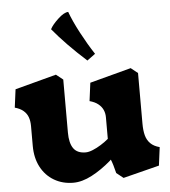

<svg xmlns="http://www.w3.org/2000/svg" viewBox="-55 -830 785 889"><g transform="rotate(-5 337.5 -385.0)"><path d="M77.5 -176.5V-268.5Q77.5 -292 71 -310Q64.5 -328 49.2 -340.8Q34 -353.5 10 -360L21 -444.5L213 -495.5L245 -470V-223.5Q245 -175 262.5 -150Q280 -125 319 -125Q333.5 -125 352.5 -132.8Q371.5 -140.5 391 -152.8Q410.5 -165 426.5 -178.5V-279Q426.5 -297.5 419.5 -313.2Q412.5 -329 397.2 -341.2Q382 -353.5 357.5 -360L368.5 -444.5L560.5 -495.5L592.5 -470V-234.5Q592.5 -203 598.5 -180.2Q604.5 -157.5 620 -142Q635.5 -126.5 662.5 -119.5L651.5 -34.5L483.5 8L451.5 -17.5Q447 -36.5 441.5 -54.8Q436 -73 432 -81.5L426.5 -76Q382.5 -38 336.8 -14Q291 10 250.5 10Q200.5 10 161 -13.2Q121.5 -36.5 99.5 -78.5Q77.5 -120.5 77.5 -176.5ZM364 -548 402 -576Q371 -623 341 -679.5Q311 -736 295 -780Q276 -780 247.5 -753.5Q219 -727 209 -707Q270 -633 364 -548Z"/></g></svg>

Font: TMT Limkin
Style: Regular
Weight: 400
Designer: Gabriel Drozdov
Version: Version 1.000;Glyphs 3.1.2 (3151)